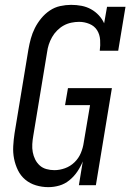

<svg xmlns="http://www.w3.org/2000/svg" viewBox="-20 -763 540 791"><path d="M179 8Q153 8 128 0.5Q103 -7 84 -23Q65 -39 54 -61.5Q43 -84 38 -109Q33 -134 34.5 -161Q36 -188 40 -214L97 -559Q101 -582 107 -604Q113 -626 123.5 -647Q134 -668 149.5 -687Q165 -706 185 -719.5Q205 -733 228 -738Q251 -743 273 -743Q295 -743 316 -739Q337 -735 355 -725Q373 -715 387 -700Q401 -685 409 -667L421 -735H497L467 -554H391Q394 -576 392.5 -598.5Q391 -621 380 -638.5Q369 -656 348.5 -664.5Q328 -673 306 -673Q290 -673 273.5 -669.5Q257 -666 242.5 -658Q228 -650 215.5 -637.5Q203 -625 194.5 -610Q186 -595 181 -579.5Q176 -564 174 -548L117 -203Q114 -186 113 -169Q112 -152 115 -136Q118 -120 125 -106Q132 -92 143.5 -81.5Q155 -71 171 -66.5Q187 -62 204 -62Q226 -62 248 -70Q270 -78 287 -94.5Q304 -111 313 -132.5Q322 -154 325 -176L351 -330H248L260 -400H441L375 0H305L321 -98Q312 -76 298.5 -56Q285 -36 266 -20.5Q247 -5 224.5 1.5Q202 8 179 8Z"/></svg>

Font: Iosevka Gothic
Style: Italic
Weight: 400
Italic angle: -9°
Monospace: yes
Designer: Belleve Invis
Foundry: Belleve Invis
Version: Version 15.5.1; ttfautohint (v1.8.4)